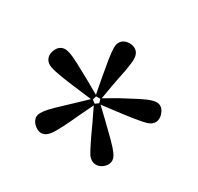

<svg xmlns="http://www.w3.org/2000/svg" viewBox="-96 -863 645 624"><g transform="rotate(30 226.0 -550.5)"><path d="M352 -361Q339 -351 324.5 -352.5Q310 -354 298 -369Q290 -382 277.5 -407.5Q265 -433 251 -464L226 -516L201 -464Q187 -433 174 -407.5Q161 -382 152 -370Q129 -340 100 -361Q87 -371 83.5 -384.5Q80 -398 92 -414Q101 -427 121 -446.5Q141 -466 166 -489L208 -529L151 -536Q117 -540 89 -544.5Q61 -549 46 -554Q29 -560 23 -572.5Q17 -585 22 -600Q27 -617 39.5 -624Q52 -631 70 -625Q84 -621 109.5 -607.5Q135 -594 164 -578L215 -549L204 -607Q198 -640 193.5 -667.5Q189 -695 189 -711Q189 -730 199.5 -739.5Q210 -749 226 -749Q243 -749 253.5 -739.5Q264 -730 264 -711Q264 -695 259 -667.5Q254 -640 247 -607L237 -549L287 -578Q317 -594 342 -607Q367 -620 382 -624Q418 -636 430 -600Q435 -584 429 -571.5Q423 -559 405 -553Q391 -549 362.5 -544.5Q334 -540 301 -536L244 -529L286 -489Q310 -466 330 -446Q350 -426 359 -413Q370 -398 367.5 -384.5Q365 -371 352 -361ZM214 -531 226 -522 238 -531 234 -545H218Z"/></g></svg>

Font: Source Serif 4 SmText
Style: Regular
Weight: 400
Designer: Frank Grießhammer
Foundry: Adobe
Version: Version 4.005;hotconv 1.1.0;makeotfexe 2.6.0